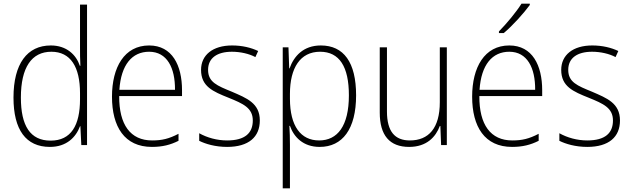

<svg xmlns="http://www.w3.org/2000/svg" viewBox="-20 -785 3417 1039"><path d="M250 10C341 10 391 -43 413 -102H415L420 0H451V-760H413V-530C413 -498 413 -464 415 -429H412C392 -489 340 -539 255 -539C127 -539 53 -440 53 -257C53 -83 120 10 250 10ZM254 -24C143 -24 93 -105 93 -257C93 -420 151 -505 258 -505C362 -505 413 -423 413 -281V-248C413 -107 365 -24 254 -24Z M787 -539C653 -539 586 -421 586 -262C586 -99 654 10 802 10C859 10 902 -1 946 -23V-61C894 -34 857 -25 803 -25C686 -25 624 -110 625 -265H965V-297C965 -431 912 -539 787 -539ZM787 -505C884 -505 928 -418 927 -299H626C635 -435 695 -505 787 -505Z M1386 -133C1386 -227 1315 -254 1234 -289C1156 -321 1106 -340 1106 -407C1106 -471 1155 -505 1235 -505C1281 -505 1329 -494 1362 -476L1377 -509C1339 -527 1291 -539 1236 -539C1131 -539 1068 -487 1068 -407C1068 -317 1132 -290 1217 -256C1296 -224 1348 -201 1348 -133C1348 -65 1306 -25 1209 -25C1154 -25 1101 -40 1058 -64V-23C1092 -6 1145 10 1209 10C1326 10 1386 -44 1386 -133Z M1716 -539C1621 -539 1570 -480 1547 -415H1545L1541 -529H1510V234H1549V-1C1549 -36 1548 -73 1546 -104H1549C1570 -44 1620 10 1710 10C1833 10 1907 -86 1907 -269C1907 -448 1840 -539 1716 -539ZM1712 -505C1817 -505 1868 -424 1868 -269C1868 -103 1806 -25 1707 -25C1608 -25 1549 -102 1549 -251V-277C1549 -418 1605 -505 1712 -505Z M2398 -529H2360V-232C2360 -91 2299 -25 2198 -25C2117 -25 2074 -73 2074 -182V-529H2035V-176C2035 -53 2088 10 2194 10C2289 10 2338 -44 2360 -103H2363L2367 0H2398Z M2847 -758V-765H2802C2773 -719 2723 -659 2680 -615V-606H2706C2754 -646 2814 -713 2847 -758ZM2736 -539C2602 -539 2535 -421 2535 -262C2535 -99 2603 10 2751 10C2808 10 2851 -1 2895 -23V-61C2843 -34 2806 -25 2752 -25C2635 -25 2573 -110 2574 -265H2914V-297C2914 -431 2861 -539 2736 -539ZM2736 -505C2833 -505 2877 -418 2876 -299H2575C2584 -435 2644 -505 2736 -505Z M3335 -133C3335 -227 3264 -254 3183 -289C3105 -321 3055 -340 3055 -407C3055 -471 3104 -505 3184 -505C3230 -505 3278 -494 3311 -476L3326 -509C3288 -527 3240 -539 3185 -539C3080 -539 3017 -487 3017 -407C3017 -317 3081 -290 3166 -256C3245 -224 3297 -201 3297 -133C3297 -65 3255 -25 3158 -25C3103 -25 3050 -40 3007 -64V-23C3041 -6 3094 10 3158 10C3275 10 3335 -44 3335 -133Z"/></svg>

Font: Noto Sans Thai Looped SemiCondensed ExtraLight
Style: Regular
Weight: 200
Width: 4
Designer: Sasikarn Vongin, Ben Mitchell
Foundry: The Fontpad Ltd
Version: Version 1.001